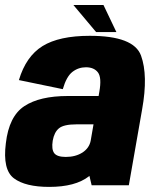

<svg xmlns="http://www.w3.org/2000/svg" viewBox="-26 -745 627 772"><path d="M342.5 0 333.5 -38Q332.5 -37 331.5 -36Q277 6.5 172 6.5Q76 6.5 30 -28Q-16 -62.5 -2.5 -169Q10 -277.5 71.8 -318.2Q133.5 -359 247 -359H370.5L373.5 -376.5Q383.5 -433 367.8 -453.8Q352 -474.5 319.5 -474.5Q289 -474.5 265 -455.8Q241 -437 226.5 -386.5L50 -423Q78.5 -518.5 145.2 -559.8Q212 -601 335 -601Q512 -601 541 -521.5Q570 -442 545.5 -305.5L492 0ZM338.5 -178.5 350 -245H281Q230.5 -245 211.2 -229.2Q192 -213.5 186 -179.5Q180.5 -144.5 192 -129.2Q203.5 -114 238.5 -114Q278 -114 306 -132Q332.5 -149.5 338.5 -178.5ZM360.5 -616 269 -725H390L442 -616Z"/></svg>

Font: Anybody ExtraBold
Style: Italic
Weight: 800
Italic angle: -10°
Designer: Tyler Finck
Foundry: Etcetera Type Company
Version: Version 1.010; ttfautohint (v1.8.3) -l 8 -r 50 -G 200 -x 14 